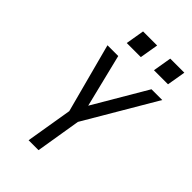

<svg xmlns="http://www.w3.org/2000/svg" viewBox="-274 -1046 1148 1148"><g transform="rotate(45 300.0 -472.0)"><path d="M202 0 251 -295 134 -735H225L308 -398L506 -735H597L333 -286L286 0ZM436 -826 456 -944H575L555 -826ZM206 -826 226 -944H345L325 -826Z"/></g></svg>

Font: Iosevka SS04 Extended Oblique
Style: Regular
Weight: 400
Width: 7
Italic angle: -9°
Monospace: yes
Designer: Belleve Invis
Foundry: Belleve Invis
Version: Version 19.0.0; ttfautohint (v1.8.4)